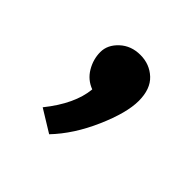

<svg xmlns="http://www.w3.org/2000/svg" viewBox="-90 -206 463 463"><g transform="rotate(45 142.0 25.5)"><path d="M127 171 70 136Q119 75 124 21Q100 12 87 -10Q74 -32 74 -56.5Q74 -81 95 -100.5Q116 -120 147.5 -120Q179 -120 201 -99.5Q223 -79 223 -38.5Q223 2 195.5 65Q168 128 127 171Z"/></g></svg>

Font: Cherry Swash
Style: Bold
Weight: 700
Designer: Kasatkina Nataliya
Foundry: Nataliya Kasatkina
Version: Version 1.001